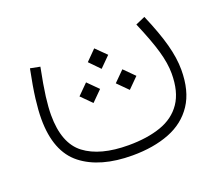

<svg xmlns="http://www.w3.org/2000/svg" viewBox="-92 -431 916 787"><g transform="rotate(-20 366.0 -37.5)"><path d="M410.2 -201.2 365.2 -156.2 321.3 -201.2 365.2 -245.6ZM331.1 -81.1 286.1 -36.1 241.2 -81.1 286.1 -126ZM489.3 -80.6 444.3 -35.6 399.4 -80.6 444.3 -125.5ZM561 -278.3 602.5 -296.4Q638.7 -211.9 654.8 -151.9Q670.9 -91.8 670.9 -41.5Q670.9 51.3 632.3 109.1Q593.8 167 524.7 193.8Q455.6 220.7 363.8 220.7Q222.7 220.7 142.6 158Q62.5 95.2 62.5 -47.4Q62.5 -84.5 68.6 -134.3Q74.7 -184.1 89.8 -258.8L132.3 -250.5Q117.2 -174.8 111.3 -128.2Q105.5 -81.5 105.5 -48.8Q105.5 74.7 172.1 125.2Q238.8 175.8 362.8 175.8Q444.3 175.8 503.9 155Q563.5 134.3 595.9 86.7Q628.4 39.1 628.4 -40.5Q628.4 -84.5 612.8 -139.2Q597.2 -193.8 561 -278.3Z"/></g></svg>

Font: Estedad-FD ExtraLight
Style: Regular
Weight: 200
Designer: Amin Abedi
Version: Version 7.3